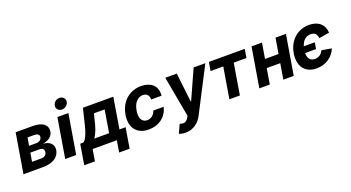

<svg xmlns="http://www.w3.org/2000/svg" viewBox="-60 -1522 4542 2486"><g transform="rotate(-20 2211.0 -279.0)"><path d="M284.1 0H16L106.9 -545.5H339.1Q435.7 -545.5 485.1 -512.1Q534.4 -479 534.4 -422.2Q534.4 -394.5 524.5 -371.8Q514.6 -349.1 495.9 -331.5Q477.3 -313.9 450.3 -302Q423.3 -290.1 389.2 -284.4Q462.4 -278.4 496.4 -241.1Q523.4 -211.6 523.4 -170.1Q523.4 -165.1 522.9 -159.8Q522.4 -154.5 521.7 -148.8Q516 -115.4 498.4 -87.9Q480.8 -60.4 451.2 -40.8Q421.5 -21.3 379.6 -10.7Q337.7 0 284.1 0ZM305 -321Q338.1 -321 359.7 -335.2Q384.6 -351.2 387.4 -384.2Q387.4 -404.5 370.7 -417.1Q354 -429.7 319.6 -429.7H228L210.2 -321ZM302.9 -113.3Q320.7 -113.3 335 -118.1Q349.4 -122.9 359.7 -131.9Q370 -141 375.5 -153.9Q381 -166.9 381 -182.9Q381 -206.3 366.3 -219.3Q351.6 -232.2 322.8 -232.2H195.3L175.4 -113.3Z M773.1 -616.5Q742.2 -616.5 720.9 -635.7Q699.6 -655.2 699.6 -685Q702.4 -723 728.7 -746.1Q755.3 -769.5 790.5 -769.5Q823.9 -769.5 843.8 -749.3Q864 -729.4 864 -700.3Q862.6 -664.1 833.1 -638.8Q806.8 -616.5 773.1 -616.5ZM742.5 0H591.3L682.2 -545.5H833.5Z M1420.5 159.8H1276.3L1302.6 0H969.1L942.8 159.8H795.1L841.6 -120H883.5Q909.4 -136 928.6 -174.7Q948.2 -214.1 963.2 -263.7Q978.3 -313.2 990.4 -367.2L1034.1 -545.5H1452.4L1382.5 -120H1467ZM1239.7 -120 1290.8 -429H1143.8L1127.5 -367.2Q1088.8 -187.9 1034.1 -120Z M1741.8 10.7Q1685.7 11.4 1643.1 -5.1Q1600.5 -21.7 1572.1 -51Q1543.7 -80.3 1529.3 -120.6Q1514.9 -160.9 1514.9 -208.5Q1514.9 -260.7 1530.2 -315.3Q1545.8 -371.1 1577.1 -418.3Q1597.3 -448.5 1624.1 -473.2Q1650.9 -497.9 1683.4 -515.4Q1715.9 -533 1753.9 -542.8Q1791.9 -552.6 1834.9 -552.6Q1886 -552.6 1925.4 -539.2Q1964.8 -525.9 1991.5 -502.3Q2018.1 -478.7 2031.8 -445.7Q2045.5 -412.6 2045.5 -373.2Q2045.5 -366.1 2044.9 -358.8Q2044.4 -351.6 2043.7 -343.8H1901.3Q1901.3 -363.3 1896.3 -380Q1891.3 -396.7 1881 -408.9Q1870.7 -421.2 1855.1 -427.9Q1839.5 -434.7 1817.8 -434.7Q1767 -434.7 1727.6 -394.5Q1688.2 -354 1674 -272.7Q1669.7 -246.1 1669.7 -223.7Q1669.7 -167.3 1695.3 -138.1Q1720.9 -109 1763.1 -109Q1782 -109 1799.2 -114.7Q1816.4 -120.4 1831.3 -131.6Q1846.2 -142.8 1858.1 -159.8Q1870 -176.8 1877.8 -199.9H2020.6Q2009.2 -152.3 1984.9 -113.6Q1960.6 -74.9 1924.9 -47.2Q1889.2 -19.5 1842.9 -4.4Q1796.5 10.7 1741.8 10.7Z M2174 212.4Q2142 212.4 2120 207.2Q2098 202.1 2086.3 195.7L2139.6 78.5Q2164.1 87.4 2185 87.4Q2206.7 87.4 2223.7 76.9Q2240.8 66.4 2255.7 41.9L2271 14.6L2168.7 -545.5H2326.7L2373.2 -144.9H2378.9L2559.3 -545.5H2720.5L2406.6 62.5Q2389.6 95.5 2366.7 123Q2343.7 150.6 2314.8 170.5Q2285.9 190.3 2250.7 201.3Q2215.6 212.4 2174 212.4Z M2997.9 0H2853.3L2924.4 -426.5H2749.6L2769.5 -545.5H3263.8L3244 -426.5H3068.5Z M3740.1 0H3596.6L3632.5 -214.1H3446L3410.2 0H3266L3356.9 -545.5H3501.1L3465.6 -333.1H3652L3687.5 -545.5H3831Z M4055 10.7Q4000 11.4 3958.5 -5.5Q3916.9 -22.4 3889.2 -52.2Q3861.5 -82 3847.7 -122.7Q3833.8 -163.4 3833.8 -210.6Q3833.8 -263.1 3849.1 -317.5Q3856.9 -345.2 3868.4 -370Q3880 -394.9 3895.2 -418.3Q3915.1 -448.2 3941.2 -473Q3967.3 -497.9 3999.3 -515.4Q4031.2 -533 4068.7 -542.8Q4106.2 -552.6 4148.8 -552.6Q4198.2 -552.6 4236.9 -539.4Q4275.6 -526.3 4302.6 -502.3Q4329.5 -478.3 4344.5 -444.4Q4359.4 -410.5 4361.2 -369.3L4217.7 -345.5Q4215.9 -364.7 4210.6 -380.7Q4205.3 -396.7 4194.6 -408Q4183.9 -419.4 4167.6 -425.8Q4151.3 -432.2 4128.2 -432.2Q4102.6 -432.2 4081.5 -424Q4060.4 -415.8 4043.7 -400.7Q4027 -385.7 4014.6 -364Q4002.1 -342.3 3993.6 -315.3H4144.9L4130.3 -226.9H3979Q3979 -199.9 3984.6 -178.6Q3990.1 -157.3 4001.8 -142.4Q4013.5 -127.5 4031.6 -119.5Q4049.7 -111.5 4075.3 -111.5Q4096.2 -111.5 4113.6 -117.2Q4131 -122.9 4145.2 -133Q4159.4 -143.1 4170.5 -157.5Q4181.5 -171.9 4189.3 -188.9L4326 -165.8Q4292.6 -84.5 4220.2 -36.6Q4148.4 10.7 4055 10.7Z"/></g></svg>

Font: Linik Sans
Style: Bold Italic
Weight: 700
Italic angle: 9°
Designer: Fonts by Rasmus Andersson / Changes by Cristiano Sobral with parts from Marc Monis
Foundry: rsms
Version: Version 3.020; ttfautohint (v1.6)